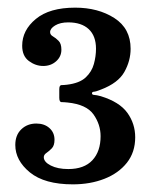

<svg xmlns="http://www.w3.org/2000/svg" viewBox="-20 -933 394 502"><path d="M20 -554Q20 -580 35.8 -595Q51.5 -610 75 -610Q96 -610 109.2 -598.2Q122.5 -586.5 122.5 -567.5Q122.5 -552.5 115.5 -545.2Q108.5 -538 101.5 -533.2Q94.5 -528.5 94.5 -522Q94.5 -509.5 112.8 -500.2Q131 -491 158.5 -491Q200 -491 221.5 -514Q243 -537 243 -577Q243 -607.5 224.5 -633.8Q206 -660 156.5 -665Q147 -666 141 -666Q135 -666 135 -677.5V-699.5Q135 -710.5 140.8 -710.5Q146.5 -710.5 155 -711.5Q188 -715.5 204 -730.5Q220 -745.5 225.5 -765.8Q231 -786 231 -805.5Q231 -839 212 -856.8Q193 -874.5 158.5 -874.5Q137.5 -874.5 124.2 -866.5Q111 -858.5 111 -849Q111 -842 118.5 -837.8Q126 -833.5 133.2 -826.2Q140.5 -819 140.5 -803Q140.5 -785 126.8 -772.8Q113 -760.5 93 -760.5Q73 -760.5 55.5 -773.5Q38 -786.5 38 -813.5Q38 -854 73.8 -883.5Q109.5 -913 176.5 -913Q236.5 -913 279 -885.8Q321.5 -858.5 321.5 -805.5Q321.5 -774 305.2 -745Q289 -716 244.5 -699Q231 -693.5 225.8 -693.2Q220.5 -693 220.5 -689Q220.5 -685 226.5 -684.8Q232.5 -684.5 243.5 -681.5Q292.5 -666.5 313 -638Q333.5 -609.5 333.5 -574Q333.5 -535 311.8 -507.5Q290 -480 253 -465.5Q216 -451 170.5 -451Q96.5 -451 58.2 -482.2Q20 -513.5 20 -554Z"/></svg>

Font: Besley
Style: Bold
Weight: 700
Designer: Owen Earl
Foundry: indestructible type*
Version: Version 2.001; ttfautohint (v1.8.3)